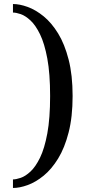

<svg xmlns="http://www.w3.org/2000/svg" viewBox="-20 -768 429 954"><path d="M44.4 166V123.5Q59.6 123.5 82.8 115.7Q106 107.9 131.3 84.5Q156.7 61 179 15.4Q201.2 -30.3 215.1 -105Q229 -179.7 229 -291Q229 -402.3 215.1 -477.1Q201.2 -551.8 179 -597.4Q156.7 -643.1 131.3 -666.5Q106 -689.9 83 -697.8Q60.1 -705.6 44.4 -705.6V-748Q77.6 -748 117.4 -733.6Q157.2 -719.2 196.8 -687Q236.3 -654.8 268.8 -601.8Q301.3 -548.8 321 -471.9Q340.8 -395 340.8 -291Q340.8 -187 321 -110.1Q301.3 -33.2 268.8 19.8Q236.3 72.8 196.8 105Q157.2 137.2 117.4 151.6Q77.6 166 44.4 166Z"/></svg>

Font: Gelasio Medium
Style: Regular
Weight: 500
Designer: Eben Sorkin
Foundry: Eben Sorkin
Version: Version 1.008